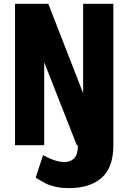

<svg xmlns="http://www.w3.org/2000/svg" viewBox="-20 -744 640 984"><path d="M57 -724.5H227.5L406 -266.5V-724.5H561V0Q561 114.5 501 167.2Q441 220 334.5 220Q295.5 220 266.2 213.5Q237 207 218.2 198Q199.5 189 176 174.5L163 166.5L200.5 51Q265 86.5 309.5 86.5Q342 86.5 361 66.5Q380 46.5 379 0H373.5L206.5 -425V0H57Z"/></svg>

Font: JuliaMono ExtraBold
Style: Regular
Weight: 800
Monospace: yes
Designer: cormullion
Foundry: corm
Version: Version 0.055; ttfautohint (v1.8.4)